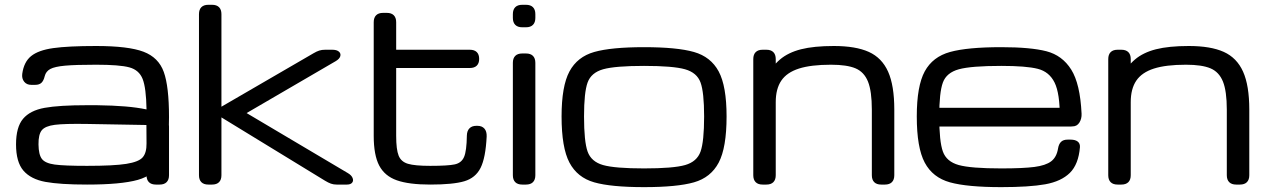

<svg xmlns="http://www.w3.org/2000/svg" viewBox="-20 -770 5279 801"><path d="M46.9 -167.5Q46.9 -239.7 76.2 -274.4Q105.5 -309.1 166 -320.1Q226.6 -331.1 343.3 -331.1H382.8Q453.1 -330.1 502.4 -325.9Q551.8 -321.8 591.3 -313.5Q589.8 -403.3 575 -440.7Q560.1 -478 519.5 -489Q479 -500 380.9 -500Q295.4 -500 252 -496.1Q208.5 -492.2 189.9 -482.2Q171.4 -472.2 166.5 -452.1Q162.1 -433.6 153.1 -424.8Q144 -416 126.5 -416H110.4Q91.3 -416 80.8 -429.2Q70.3 -442.4 72.8 -461.9Q79.6 -511.7 109.9 -536.1Q140.1 -560.5 202.1 -569.3Q264.2 -578.1 380.9 -578.1Q515.6 -578.1 578.6 -554.2Q641.6 -530.3 663.3 -469.7Q685.1 -409.2 685.1 -281.2Q685.1 -156.7 654.8 -97.9Q624.5 -39.1 554.7 -19.5Q484.9 0 343.3 0Q230.5 0 169.4 -11.2Q108.4 -22.5 77.6 -58.3Q46.9 -94.2 46.9 -167.5ZM591.3 -171.9 590.8 -248.5 342.8 -252.9Q249.5 -254.4 209 -249.3Q168.5 -244.1 154.3 -226.6Q140.1 -209 140.6 -167.5Q141.1 -124.5 155 -106.7Q168.9 -88.9 208.3 -83.5Q247.6 -78.1 343.3 -78.1Q455.1 -78.1 507.1 -86.4Q559.1 -94.7 575.4 -113.8Q591.8 -132.8 591.3 -171.9ZM591.3 -39.1V-242.2Q591.3 -261.2 601.3 -271.2Q611.3 -281.2 630.4 -281.2H646Q665 -281.2 675 -271.2Q685.1 -261.2 685.1 -242.2V-39.1Q685.1 -20 675 -10Q665 0 646 0H630.4Q611.3 0 601.3 -10Q591.3 -20 591.3 -39.1Z M810.1 -39.1V-710.9Q810.1 -730 820.1 -740Q830.1 -750 849.1 -750H864.7Q883.8 -750 893.8 -740Q903.8 -730 903.8 -710.9V-39.1Q903.8 -20 893.8 -10Q883.8 0 864.7 0H849.1Q830.1 0 820.1 -10Q810.1 -20 810.1 -39.1ZM1336.4 -562.5H1366.2Q1384.8 -562.5 1393.8 -554.7Q1402.8 -546.9 1399.7 -535.6Q1396.5 -524.4 1380.9 -515.1L1008.8 -298.3L1431.2 -47.9Q1446.3 -39.1 1450.9 -27.6Q1455.6 -16.1 1449.2 -8.1Q1442.9 0 1427.2 0H1384.3Q1371.1 0 1360.4 -3.9Q1349.6 -7.8 1335.9 -16.1L890.1 -288.6V-316.9L1288.1 -547.9Q1301.3 -555.7 1312 -559.1Q1322.8 -562.5 1336.4 -562.5Z M1539.1 -203.1V-677.2Q1539.1 -696.3 1549.1 -706.3Q1559.1 -716.3 1578.1 -716.3H1593.8Q1612.8 -716.3 1622.8 -706.3Q1632.8 -696.3 1632.8 -677.2V-562.5H1939.9Q1959 -562.5 1969 -552.7Q1979 -543 1979 -524.4V-523.9Q1979 -505.9 1969 -496.1Q1959 -486.3 1939.9 -486.3H1632.8V-203.1Q1632.8 -146 1643.1 -120.6Q1653.3 -95.2 1681.9 -86.7Q1710.4 -78.1 1774.9 -78.1Q1849.1 -78.1 1877.2 -84.2Q1905.3 -90.3 1916 -115.2Q1926.8 -140.1 1927.7 -204.6Q1928.2 -224.1 1938.5 -234.6Q1948.7 -245.1 1967.3 -245.1H1971.7Q1990.7 -245.1 2001 -233.4Q2011.2 -221.7 2010.3 -200.2Q2005.9 -111.3 1984.9 -69.6Q1963.9 -27.8 1917.2 -13.9Q1870.6 0 1774.9 0Q1686 0 1635.5 -17.8Q1585 -35.6 1562 -79.3Q1539.1 -123 1539.1 -203.1Z M2158.7 -546.9H2174.3Q2193.4 -546.9 2203.4 -536.9Q2213.4 -526.9 2213.4 -507.8V-39.1Q2213.4 -20 2203.4 -10Q2193.4 0 2174.3 0H2158.7Q2139.6 0 2129.6 -10Q2119.6 -20 2119.6 -39.1V-507.8Q2119.6 -526.9 2129.6 -536.9Q2139.6 -546.9 2158.7 -546.9ZM2158.7 -750H2174.3Q2193.4 -750 2203.4 -740Q2213.4 -730 2213.4 -710.9V-695.3Q2213.4 -676.3 2203.4 -666.3Q2193.4 -656.2 2174.3 -656.2H2158.7Q2139.6 -656.2 2129.6 -666.3Q2119.6 -676.3 2119.6 -695.3V-710.9Q2119.6 -730 2129.6 -740Q2139.6 -750 2158.7 -750Z M2322.8 -284.2Q2322.8 -410.6 2355.7 -471.9Q2388.7 -533.2 2459.2 -553.2Q2529.8 -573.2 2667 -573.2Q2804.2 -573.2 2874.8 -553.2Q2945.3 -533.2 2978.3 -471.9Q3011.2 -410.6 3011.2 -284.2Q3011.2 -153.8 2978.3 -91.6Q2945.3 -29.3 2875 -9.3Q2804.7 10.7 2667 10.7Q2529.3 10.7 2459 -9.3Q2388.7 -29.3 2355.7 -91.6Q2322.8 -153.8 2322.8 -284.2ZM2667 -495.1Q2545.9 -495.1 2496.1 -481Q2446.3 -466.8 2431.4 -425.8Q2416.5 -384.8 2416.5 -284.2Q2416.5 -179.7 2431.4 -137.7Q2446.3 -95.7 2495.6 -81.5Q2544.9 -67.4 2667 -67.4Q2789.1 -67.4 2838.4 -81.5Q2887.7 -95.7 2902.6 -137.7Q2917.5 -179.7 2917.5 -284.2Q2917.5 -384.8 2902.6 -425.8Q2887.7 -466.8 2837.9 -481Q2788.1 -495.1 2667 -495.1Z M3122.6 -39.1V-523.4Q3122.6 -542.5 3132.6 -552.5Q3142.6 -562.5 3161.6 -562.5H3177.2Q3196.3 -562.5 3206.3 -552.5Q3216.3 -542.5 3216.3 -523.4V-39.1Q3216.3 -20 3206.3 -10Q3196.3 0 3177.2 0H3161.6Q3142.6 0 3132.6 -10Q3122.6 -20 3122.6 -39.1ZM3617.2 -39.1V-312.5Q3617.2 -389.6 3601.1 -429.7Q3585 -469.7 3549.1 -484.9Q3513.2 -500 3446.8 -500Q3363.3 -500 3313 -483.9Q3262.7 -467.8 3239.5 -433.6Q3216.3 -399.4 3216.3 -343.8L3175.3 -443.8Q3199.7 -492.7 3233.9 -521.7Q3268.1 -550.8 3321.8 -564.5Q3375.5 -578.1 3458.5 -578.1Q3549.8 -578.1 3604.5 -553.5Q3659.2 -528.8 3685.1 -470.9Q3710.9 -413.1 3710.9 -312.5V-39.1Q3710.9 -20 3700.9 -10Q3690.9 0 3671.9 0H3656.2Q3637.2 0 3627.2 -10Q3617.2 -20 3617.2 -39.1Z M3804.7 -284.2Q3804.7 -411.1 3837.9 -472.2Q3871.1 -533.2 3943.6 -553.2Q4016.1 -573.2 4157.2 -573.2Q4279.3 -573.2 4345.5 -556.2Q4411.6 -539.1 4449 -479.7Q4486.3 -420.4 4492.2 -295.9Q4493.2 -274.9 4483.2 -258.8Q4473.1 -242.7 4454.6 -242.7H4441.9Q4429.7 -242.7 4420.4 -246.8Q4411.1 -251 4406.2 -259.3Q4401.4 -267.6 4401.4 -279.3Q4401.9 -380.4 4379.6 -425.5Q4357.4 -470.7 4309.3 -482.9Q4261.2 -495.1 4157.2 -495.1Q4031.7 -495.1 3980.2 -481Q3928.7 -466.8 3913.6 -425.8Q3898.4 -384.8 3898.4 -284.2Q3898.4 -179.7 3913.6 -137.7Q3928.7 -95.7 3979.7 -81.5Q4030.8 -67.4 4157.2 -67.4Q4248 -67.4 4295.2 -73.5Q4342.3 -79.6 4365.2 -96.9Q4388.2 -114.3 4394 -150.4Q4397 -168.9 4406.5 -178.2Q4416 -187.5 4434.1 -187.5H4446.3Q4465.8 -187.5 4476.1 -179.4Q4486.3 -171.4 4485.4 -156.2Q4479.5 -84.5 4443.4 -48.8Q4407.2 -13.2 4340.8 -1.2Q4274.4 10.7 4157.2 10.7Q4015.1 10.7 3943.1 -9.3Q3871.1 -29.3 3837.9 -91.6Q3804.7 -153.8 3804.7 -284.2ZM3865.2 -320.3H4448.2Q4460.9 -320.3 4469.7 -315.9Q4478.5 -311.5 4482.9 -302.7Q4487.3 -293.9 4487.3 -281.2Q4487.3 -277.3 4486.3 -271.5Q4484.9 -262.2 4480 -255.6Q4475.1 -249 4467 -245.6Q4459 -242.2 4448.2 -242.2H3865.2Q3852.5 -242.2 3843.8 -246.6Q3835 -251 3830.6 -259.8Q3826.2 -268.6 3826.2 -281.2Q3826.2 -293.9 3830.6 -302.7Q3835 -311.5 3843.8 -315.9Q3852.5 -320.3 3865.2 -320.3Z M4603.5 -39.1V-523.4Q4603.5 -542.5 4613.5 -552.5Q4623.5 -562.5 4642.6 -562.5H4658.2Q4677.2 -562.5 4687.3 -552.5Q4697.3 -542.5 4697.3 -523.4V-39.1Q4697.3 -20 4687.3 -10Q4677.2 0 4658.2 0H4642.6Q4623.5 0 4613.5 -10Q4603.5 -20 4603.5 -39.1ZM5098.1 -39.1V-312.5Q5098.1 -389.6 5082 -429.7Q5065.9 -469.7 5030 -484.9Q4994.1 -500 4927.7 -500Q4844.2 -500 4793.9 -483.9Q4743.7 -467.8 4720.5 -433.6Q4697.3 -399.4 4697.3 -343.8L4656.2 -443.8Q4680.7 -492.7 4714.8 -521.7Q4749 -550.8 4802.7 -564.5Q4856.4 -578.1 4939.5 -578.1Q5030.8 -578.1 5085.4 -553.5Q5140.1 -528.8 5166 -470.9Q5191.9 -413.1 5191.9 -312.5V-39.1Q5191.9 -20 5181.9 -10Q5171.9 0 5152.8 0H5137.2Q5118.2 0 5108.2 -10Q5098.1 -20 5098.1 -39.1Z"/></svg>

Font: Gyrochrome
Style: Regular
Weight: 400
Designer: David Moles
Foundry: David Moles
Version: Version 1.005;Glyphs 3.2.3 (3260)